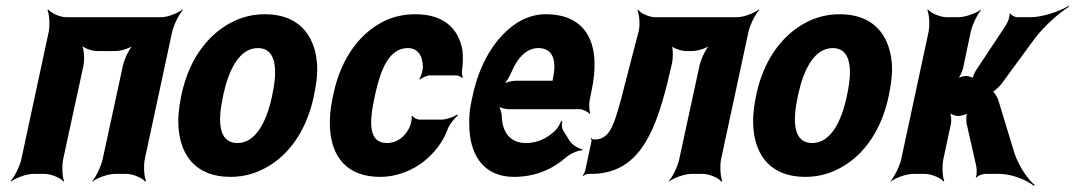

<svg xmlns="http://www.w3.org/2000/svg" viewBox="-20 -586 3622 647"><path d="M468 -50 560 -478C565 -502 584 -539 596 -552L595 -554C580 -542 545 -528 524 -528H203C182 -528 152 -542 143 -554L140 -552C146 -539 149 -502 144 -478L52 -50C47 -26 28 11 16 24L17 26C32 14 69 0 92 0H130C153 0 185 14 194 26L196 24C190 11 188 -26 193 -50L261 -364C266 -388 263 -428 253 -440L251 -438C258 -425 288 -414 307 -414H370C389 -414 423 -425 436 -438L434 -440C418 -428 399 -388 394 -364L326 -50C321 -26 303 11 291 24V26C306 14 344 0 367 0H406C429 0 460 14 469 26L472 24C466 11 463 -26 468 -50Z M592 -269 590 -259C582 -220 579 -185 582 -152C590 -58 644 10 756 10C792 10 825 3 856 -11C942 -49 1010 -134 1037 -259L1039 -269C1047 -308 1051 -343 1048 -376C1039 -470 985 -538 873 -538C837 -538 806 -531 775 -518C688 -479 619 -394 592 -269ZM898 -269 896 -259C878 -176 842 -104 780 -104C717 -104 713 -175 731 -259L733 -269C751 -351 787 -424 849 -424C911 -424 916 -352 898 -269Z M1242 -257 1245 -271C1263 -353 1292 -424 1354 -424C1388 -424 1405 -398 1405 -359C1405 -349 1398 -326 1393 -320L1396 -318C1401 -324 1419 -332 1429 -332H1517C1525 -332 1534 -327 1538 -323L1540 -326C1538 -330 1535 -339 1537 -347C1540 -372 1541 -396 1538 -418C1525 -491 1474 -538 1380 -538C1343 -538 1311 -531 1281 -518C1196 -479 1130 -393 1104 -271L1101 -257C1093 -220 1090 -185 1092 -153C1098 -57 1149 10 1261 10C1319 10 1373 -13 1412 -45C1442 -70 1473 -106 1489 -152C1495 -168 1513 -189 1523 -197L1521 -200C1509 -192 1484 -183 1468 -183H1394C1385 -183 1372 -190 1370 -196L1367 -194C1369 -188 1365 -168 1361 -159C1345 -124 1317 -104 1284 -104C1221 -104 1224 -174 1242 -257Z M1819 -538C1790 -538 1764 -531 1738 -518C1664 -479 1600 -390 1573 -265L1569 -246C1561 -211 1560 -178 1562 -147C1568 -55 1616 10 1712 10C1784 10 1843 -16 1889 -57C1903 -69 1930 -80 1941 -79L1943 -83C1931 -84 1908 -98 1900 -111L1878 -146C1873 -154 1872 -169 1875 -177L1871 -178C1868 -170 1859 -153 1851 -146C1824 -120 1791 -104 1752 -104C1700 -104 1673 -140 1671 -192C1671 -206 1664 -226 1659 -233L1658 -229C1665 -223 1682 -218 1696 -218H1933C1945 -218 1962 -209 1967 -202L1969 -204C1966 -212 1964 -234 1967 -248L1973 -278C2007 -434 1960 -538 1819 -538ZM1844 -326 1843 -320C1842 -317 1841 -311 1843 -310L1845 -312C1844 -314 1840 -314 1838 -314H1717C1704 -314 1683 -308 1673 -301L1674 -297C1684 -305 1697 -328 1704 -344C1723 -389 1753 -424 1794 -424C1840 -424 1857 -387 1844 -326Z M2464 -528H2188C2168 -528 2138 -541 2131 -553L2128 -551C2134 -539 2138 -502 2132 -480L2086 -303C2078 -269 2070 -240 2063 -217C2046 -159 2030 -116 1985 -116H1980C1977 -116 1974 -119 1973 -121L1971 -118C1973 -116 1974 -112 1973 -109L1952 -11C1951 -6 1947 1 1944 4L1945 7C1949 4 1957 0 1962 0H1972C2129 0 2185 -133 2228 -303L2243 -366C2249 -388 2249 -427 2241 -439L2237 -436C2244 -425 2274 -414 2292 -414H2312C2332 -414 2366 -425 2379 -438L2377 -440C2361 -428 2342 -388 2337 -364L2269 -50C2264 -26 2246 11 2234 24V26C2249 14 2287 0 2310 0H2348C2371 0 2402 14 2411 26L2414 24C2408 11 2405 -26 2410 -50L2502 -478C2507 -502 2526 -539 2538 -552L2537 -554C2522 -542 2486 -528 2464 -528Z M2529 -269 2527 -259C2519 -220 2516 -185 2519 -152C2527 -58 2581 10 2693 10C2729 10 2762 3 2793 -11C2879 -49 2947 -134 2974 -259L2976 -269C2984 -308 2988 -343 2985 -376C2976 -470 2922 -538 2810 -538C2774 -538 2743 -531 2712 -518C2625 -479 2556 -394 2529 -269ZM2835 -269 2833 -259C2815 -176 2779 -104 2717 -104C2654 -104 2650 -175 2668 -259L2670 -269C2688 -351 2724 -424 2786 -424C2848 -424 2853 -352 2835 -269Z M3237 -171 3270 -25C3272 -16 3272 5 3268 11L3270 13C3273 7 3291 0 3299 0H3348C3390 0 3441 21 3465 41L3466 37C3443 18 3409 -32 3396 -78L3344 -249C3341 -259 3329 -279 3322 -279L3321 -275C3328 -275 3349 -295 3356 -305L3466 -455C3498 -498 3552 -545 3582 -563L3581 -566C3551 -548 3493 -528 3453 -528H3408C3400 -528 3386 -535 3385 -541L3382 -539C3384 -533 3376 -511 3371 -503L3271 -352C3265 -344 3256 -324 3257 -318L3260 -320C3259 -326 3242 -330 3236 -330C3226 -330 3209 -325 3203 -319L3205 -316C3212 -322 3222 -343 3225 -355L3251 -478C3256 -502 3274 -539 3286 -552V-554C3271 -542 3233 -528 3210 -528H3171C3148 -528 3116 -542 3107 -554L3105 -552C3111 -539 3114 -502 3109 -478L3017 -50C3012 -26 2993 11 2981 24V26C2996 14 3034 0 3057 0H3096C3119 0 3151 14 3160 26L3162 24C3156 11 3154 -26 3159 -50L3184 -167C3187 -180 3185 -203 3180 -210L3178 -208C3182 -201 3199 -195 3209 -195C3216 -195 3238 -200 3242 -206L3239 -208C3236 -202 3236 -179 3237 -171Z"/></svg>

Font: Asimov
Style: EdgeExtremeIt
Weight: 500
Designer: Google
Version: Version 2.000980: 2014